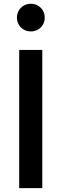

<svg xmlns="http://www.w3.org/2000/svg" viewBox="-20 -980 320 1000"><path d="M80 -720H200.3V0H80ZM68.2 -888.3Q68.2 -908.4 77.7 -924.8Q87.2 -941.2 103.7 -950.8Q120.1 -960.3 140.6 -960.3Q161 -960.3 177.6 -950.8Q194.2 -941.2 203.6 -924.8Q213 -908.4 213 -888.3Q213 -868.3 203.6 -851.9Q194.2 -835.5 177.6 -826Q161 -816.4 140.6 -816.4Q120.1 -816.4 103.7 -826Q87.2 -835.5 77.7 -851.9Q68.2 -868.3 68.2 -888.3Z"/></svg>

Font: Tap Sans
Style: Regular
Weight: 400
Designer: Tap Payments
Foundry: Tap Payments
Version: Version 1.001;Glyphs 3.1.2 (3151)